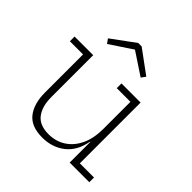

<svg xmlns="http://www.w3.org/2000/svg" viewBox="-198 -923 1096 1096"><g transform="rotate(45 350.0 -375.0)"><path d="M512.5 -490.5H402V-528.5H556.5V-38H671V0H512.5ZM174 -528.5V-190.5Q174 -115.5 206.8 -72.2Q239.5 -29 312.5 -29Q371 -29 416.2 -58.2Q461.5 -87.5 487 -141.8Q512.5 -196 512.5 -272.5L525 -166H510Q495 -80 438 -35Q381 10 300 10Q211 10 170.5 -41.5Q130 -93 130 -183.5V-490.5H23.5V-528.5ZM334 -759.5 475 -656 456 -629.5 320 -719.5 184.5 -629.5 165.5 -656 306.5 -759.5Z"/></g></svg>

Font: Hepta Slab Light
Style: Regular
Weight: 300
Designer: Michael LaGattuta
Foundry: Michael LaGattuta
Version: Version 1.102